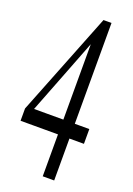

<svg xmlns="http://www.w3.org/2000/svg" viewBox="-157 -859 641 923"><g transform="rotate(20 163.0 -398.0)"><path d="M187.5 4.4V-234.9V-257.3V-698.2H176.8L207.5 -723.1L116.7 -488.8L25.9 -255.4L33.7 -308.1V-285.6H320.3V-210H-3.9V-272.9L205.1 -801.3H246.1V4.4Z"/></g></svg>

Font: Scarab Serif
Style: Condensed
Weight: 400
Designer: John Roberts
Foundry: Scarab
Version: 1.0